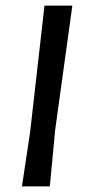

<svg xmlns="http://www.w3.org/2000/svg" viewBox="-20 -662 312 682"><path d="M237 -642 176 -201 157 0H58L87 -193L138 -642Z"/></svg>

Font: Alegreya Sans Medium
Style: Italic
Weight: 500
Italic angle: -7°
Designer: Juan Pablo del Peral
Foundry: Huerta Tipografica
Version: Version 2.007